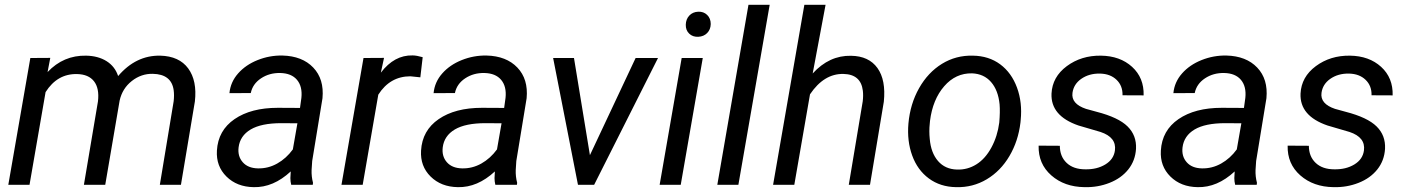

<svg xmlns="http://www.w3.org/2000/svg" viewBox="-20 -770 5866 800"><path d="M189.5 -528.8 178.2 -469.7Q244.6 -540 338.9 -538.1Q389.2 -537.1 424.1 -515.1Q459 -493.2 472.2 -453.1Q546.4 -540 647.5 -538.1Q726.6 -536.1 764.2 -484.9Q801.8 -433.6 792 -347.2L733.9 0H646L703.6 -348.1Q706.5 -373.5 703.6 -394.5Q694.3 -460.9 616.7 -462.4Q568.4 -463.4 529.1 -432.4Q489.7 -401.4 478.5 -351.1L418.5 0H329.6L388.2 -347.7Q394.5 -401.9 371.8 -431.2Q349.1 -460.4 301.3 -461.4Q218.8 -463.4 169.9 -386.2L103 0H14.6L106.4 -528.3Z M1193.4 0Q1189.9 -14.2 1189.9 -27.8L1191.4 -55.7Q1118.7 11.7 1037.1 9.8Q967.3 8.8 923.6 -34.4Q879.9 -77.6 883.8 -142.6Q888.7 -226.6 957.3 -273.7Q1025.9 -320.8 1137.7 -320.8L1230 -320.3L1235.8 -362.3Q1240.7 -409.7 1217.5 -437.3Q1194.3 -464.8 1147.9 -465.8Q1102.5 -466.8 1067.6 -443.6Q1032.7 -420.4 1024.9 -382.3L936 -381.8Q940.4 -428.2 972.2 -464.1Q1003.9 -500 1053.7 -519.8Q1103.5 -539.6 1156.7 -538.6Q1239.3 -536.6 1285.2 -488.5Q1331.1 -440.4 1323.7 -360.8L1280.8 -99.1L1278.3 -61.5Q1277.3 -34.7 1284.2 -8.3L1283.2 0ZM1054.7 -68.4Q1097.2 -67.4 1135 -88.6Q1172.9 -109.9 1200.2 -147.5L1219.2 -256.3L1152.3 -256.8Q1068.8 -256.8 1024.4 -230.5Q980 -204.1 974.1 -155.8Q969.7 -118.7 991.5 -94Q1013.2 -69.3 1054.7 -68.4Z M1731.4 -447.8 1689.9 -452.1Q1605 -452.1 1556.2 -375.5L1491.2 0H1402.8L1494.6 -528.3L1580.1 -528.8L1566.9 -467.3Q1623 -541 1699.2 -539.1Q1715.3 -539.1 1741.2 -531.7Z M2043.9 0Q2040.5 -14.2 2040.5 -27.8L2042 -55.7Q1969.2 11.7 1887.7 9.8Q1817.9 8.8 1774.2 -34.4Q1730.5 -77.6 1734.4 -142.6Q1739.3 -226.6 1807.9 -273.7Q1876.5 -320.8 1988.3 -320.8L2080.6 -320.3L2086.4 -362.3Q2091.3 -409.7 2068.1 -437.3Q2044.9 -464.8 1998.5 -465.8Q1953.1 -466.8 1918.2 -443.6Q1883.3 -420.4 1875.5 -382.3L1786.6 -381.8Q1791 -428.2 1822.8 -464.1Q1854.5 -500 1904.3 -519.8Q1954.1 -539.6 2007.3 -538.6Q2089.8 -536.6 2135.7 -488.5Q2181.6 -440.4 2174.3 -360.8L2131.3 -99.1L2128.9 -61.5Q2127.9 -34.7 2134.8 -8.3L2133.8 0ZM1905.3 -68.4Q1947.8 -67.4 1985.6 -88.6Q2023.4 -109.9 2050.8 -147.5L2069.8 -256.3L2002.9 -256.8Q1919.4 -256.8 1875 -230.5Q1830.6 -204.1 1824.7 -155.8Q1820.3 -118.7 1842 -94Q1863.8 -69.3 1905.3 -68.4Z M2438 -123.5 2628.4 -528.3H2721.7L2455.6 0H2388.2L2284.7 -528.3H2371.6Z M2816.4 0H2728.5L2820.3 -528.3H2908.2ZM2889.2 -721.2Q2911.6 -722.2 2926.5 -707.8Q2941.4 -693.4 2941.4 -669.9Q2940.9 -647 2926.5 -632.3Q2912.1 -617.7 2889.2 -616.7Q2866.2 -615.7 2851.6 -629.9Q2836.9 -644 2837.4 -667Q2837.9 -689.9 2852.1 -705.1Q2866.2 -720.2 2889.2 -721.2Z M3056.6 0H2968.8L3098.6 -750H3187Z M3366.2 -463.9Q3435.5 -539.6 3525.9 -537.6Q3600.1 -536.6 3636 -486.6Q3671.9 -436.5 3662.6 -346.2L3605 0H3516.6L3574.7 -347.7Q3577.6 -371.6 3575.2 -392.1Q3566.9 -460.4 3494.6 -461.9Q3413.6 -463.9 3355 -377L3289.6 0H3201.2L3331.5 -750H3419.9Z M4033.7 -538.1Q4100.1 -537.1 4147.5 -502Q4194.8 -466.8 4217.5 -405Q4240.2 -343.3 4232.9 -270L4231.9 -259.3Q4222.7 -182.1 4186 -119.9Q4149.4 -57.6 4091.3 -22.9Q4033.2 11.7 3963.9 9.8Q3897.9 8.8 3850.3 -26.4Q3802.7 -61.5 3780.8 -122.1Q3758.8 -182.6 3765.1 -255.4Q3772.5 -337.4 3809.6 -402.8Q3846.7 -468.3 3905 -504.2Q3963.4 -540 4033.7 -538.1ZM3854 -254.9Q3850.6 -224.1 3854 -190.9Q3858.9 -133.3 3888.4 -99.1Q3918 -64.9 3967.3 -63.5Q4011.2 -62 4048.3 -85.2Q4085.4 -108.4 4110.8 -155.3Q4136.2 -202.1 4143.6 -259.3Q4147.5 -304.2 4145 -335Q4139.2 -394 4109.4 -428.2Q4079.6 -462.4 4030.3 -464.4Q3961.9 -465.8 3914.1 -410.6Q3866.2 -355.5 3855 -266.1Z M4625.5 -143.1Q4632.8 -197.8 4565.4 -220.2L4473.6 -247.1Q4357.4 -287.1 4361.3 -379.9Q4364.7 -449.7 4425 -494.4Q4485.4 -539.1 4566.9 -538.1Q4647 -537.1 4697 -491.5Q4747.1 -445.8 4745.1 -372.6L4657.2 -373Q4658.2 -412.6 4632.3 -437.5Q4606.4 -462.4 4563.5 -463.4Q4517.6 -464.4 4484.4 -440.9Q4453.6 -418.9 4448.7 -383.3Q4442.4 -337.4 4504.9 -316.4L4549.3 -304.2Q4640.1 -280.8 4678.2 -243.2Q4716.3 -205.6 4713.4 -149.9Q4710.4 -100.6 4681.2 -64Q4651.9 -27.3 4603 -8.1Q4554.2 11.2 4499 9.8Q4415 8.8 4360.4 -39.3Q4305.7 -87.4 4307.6 -163.1L4396 -162.6Q4396 -118.2 4424.3 -91.3Q4452.6 -64.5 4502 -64.5Q4550.3 -63.5 4585.4 -84.7Q4620.6 -106 4625.5 -143.1Z M5126.5 0Q5123 -14.2 5123 -27.8L5124.5 -55.7Q5051.8 11.7 4970.2 9.8Q4900.4 8.8 4856.7 -34.4Q4813 -77.6 4816.9 -142.6Q4821.8 -226.6 4890.4 -273.7Q4959 -320.8 5070.8 -320.8L5163.1 -320.3L5168.9 -362.3Q5173.8 -409.7 5150.6 -437.3Q5127.4 -464.8 5081.1 -465.8Q5035.6 -466.8 5000.7 -443.6Q4965.8 -420.4 4958 -382.3L4869.1 -381.8Q4873.5 -428.2 4905.3 -464.1Q4937 -500 4986.8 -519.8Q5036.6 -539.6 5089.8 -538.6Q5172.4 -536.6 5218.3 -488.5Q5264.2 -440.4 5256.8 -360.8L5213.9 -99.1L5211.4 -61.5Q5210.4 -34.7 5217.3 -8.3L5216.3 0ZM4987.8 -68.4Q5030.3 -67.4 5068.1 -88.6Q5106 -109.9 5133.3 -147.5L5152.3 -256.3L5085.4 -256.8Q5002 -256.8 4957.5 -230.5Q4913.1 -204.1 4907.2 -155.8Q4902.8 -118.7 4924.6 -94Q4946.3 -69.3 4987.8 -68.4Z M5663.1 -143.1Q5670.4 -197.8 5603 -220.2L5511.2 -247.1Q5395 -287.1 5398.9 -379.9Q5402.3 -449.7 5462.6 -494.4Q5522.9 -539.1 5604.5 -538.1Q5684.6 -537.1 5734.6 -491.5Q5784.7 -445.8 5782.7 -372.6L5694.8 -373Q5695.8 -412.6 5669.9 -437.5Q5644 -462.4 5601.1 -463.4Q5555.2 -464.4 5522 -440.9Q5491.2 -418.9 5486.3 -383.3Q5480 -337.4 5542.5 -316.4L5586.9 -304.2Q5677.7 -280.8 5715.8 -243.2Q5753.9 -205.6 5751 -149.9Q5748 -100.6 5718.8 -64Q5689.5 -27.3 5640.6 -8.1Q5591.8 11.2 5536.6 9.8Q5452.6 8.8 5397.9 -39.3Q5343.3 -87.4 5345.2 -163.1L5433.6 -162.6Q5433.6 -118.2 5461.9 -91.3Q5490.2 -64.5 5539.6 -64.5Q5587.9 -63.5 5623 -84.7Q5658.2 -106 5663.1 -143.1Z"/></svg>

Font: Roboto
Style: Italic
Weight: 400
Italic angle: -12°
Designer: Google
Version: Version 2.134; 2016; ttfautohint (v1.6)